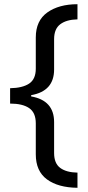

<svg xmlns="http://www.w3.org/2000/svg" viewBox="-20 -734 420 912"><path d="M348 158Q256 157 203 118Q150 79 150 -1V-148Q150 -199 118.5 -220.5Q87 -242 28 -242V-315Q87 -316 118.5 -337Q150 -358 150 -408V-556Q150 -636 205 -675Q260 -714 348 -714V-642Q296 -641 266.5 -619Q237 -597 237 -548V-404Q237 -301 128 -282V-276Q237 -257 237 -154V-7Q237 42 266 63.5Q295 85 348 86Z"/></svg>

Font: Noto Sans Phoenician
Style: Regular
Weight: 400
Designer: Monotype Design Team
Foundry: Monotype Imaging Inc.
Version: Version 2.001; ttfautohint (v1.8.4.7-5d5b)